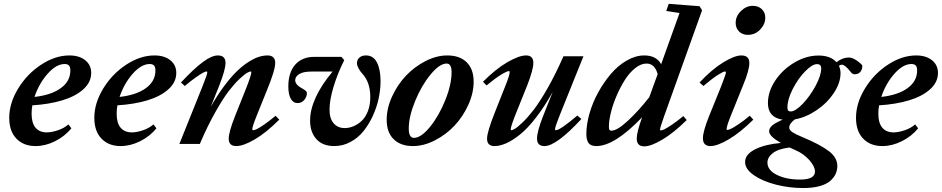

<svg xmlns="http://www.w3.org/2000/svg" viewBox="-20 -745 4876 994"><path d="M164.1 11.2Q102.1 11.2 64.9 -27.3Q27.8 -65.9 27.8 -134.8Q27.8 -210.9 74 -286.6Q120.1 -362.3 193.1 -410.2Q266.1 -458 339.4 -458Q390.1 -458 421.1 -433.3Q452.1 -408.7 452.1 -367.2Q452.1 -319.3 411.4 -282.7Q370.6 -246.1 302.7 -225.6Q234.9 -205.1 147.5 -199.7Q143.6 -180.2 143.6 -156.2Q143.6 -107.4 164.3 -83.5Q185.1 -59.6 222.2 -59.6Q247.1 -59.6 279.8 -70.6Q312.5 -81.5 334 -101.1L349.6 -80.6Q314.9 -38.6 264.6 -13.7Q214.4 11.2 164.1 11.2ZM314.9 -413.6Q271 -413.6 226.3 -362.8Q181.6 -312 158.7 -243.2Q245.6 -252.9 294.9 -288.8Q344.2 -324.7 344.2 -379.9Q344.2 -398.9 336.7 -406.2Q329.1 -413.6 314.9 -413.6Z M604.5 11.2Q542.5 11.2 505.4 -27.3Q468.3 -65.9 468.3 -134.8Q468.3 -210.9 514.4 -286.6Q560.5 -362.3 633.5 -410.2Q706.5 -458 779.8 -458Q830.6 -458 861.6 -433.3Q892.6 -408.7 892.6 -367.2Q892.6 -319.3 851.8 -282.7Q811 -246.1 743.2 -225.6Q675.3 -205.1 587.9 -199.7Q584 -180.2 584 -156.2Q584 -107.4 604.7 -83.5Q625.5 -59.6 662.6 -59.6Q687.5 -59.6 720.2 -70.6Q752.9 -81.5 774.4 -101.1L790 -80.6Q755.4 -38.6 705.1 -13.7Q654.8 11.2 604.5 11.2ZM755.4 -413.6Q711.4 -413.6 666.7 -362.8Q622.1 -312 599.1 -243.2Q686 -252.9 735.4 -288.8Q784.7 -324.7 784.7 -379.9Q784.7 -398.9 777.1 -406.2Q769.5 -413.6 755.4 -413.6Z M908.7 0 1027.3 -295.4Q1053.2 -358.9 1053.2 -371.1Q1053.2 -375 1048.8 -375Q1043.5 -375 1031 -368.4Q1018.6 -361.8 993.2 -344Q967.8 -326.2 936.5 -299.8L917 -317.9Q982.4 -388.2 1029.1 -423.1Q1075.7 -458 1107.9 -458Q1147.5 -458 1147.5 -418.9Q1147.5 -384.8 1115.7 -303.7L1071.3 -192.4Q1105 -252 1139.9 -298.8Q1174.8 -345.7 1205.1 -375Q1235.4 -404.3 1265.4 -423.6Q1295.4 -442.9 1319.3 -450.4Q1343.3 -458 1364.7 -458Q1404.8 -458 1404.8 -418.9Q1404.8 -381.8 1361.8 -277.3L1309.1 -146.5Q1286.1 -89.4 1286.1 -75.7Q1286.1 -70.8 1291 -70.8Q1296.9 -70.8 1309.8 -76.9Q1322.8 -83 1348.6 -100.8Q1374.5 -118.7 1406.7 -145.5L1425.8 -125.5Q1356.9 -57.1 1298.3 -22.9Q1239.7 11.2 1203.1 11.2Q1164.1 11.2 1164.1 -27.3Q1164.1 -61.5 1197.3 -145L1255.9 -292Q1281.2 -356.9 1281.2 -371.6Q1281.2 -375 1277.3 -375Q1272.5 -375 1259.8 -368.2Q1247.1 -361.3 1220.9 -337.2Q1194.8 -313 1165.3 -274.9Q1135.7 -236.8 1095 -164.8Q1054.2 -92.8 1014.6 0Z M1710.4 11.2Q1650.4 11.2 1617.9 -24.9Q1585.4 -61 1585.4 -120.1Q1585.4 -234.4 1701.7 -374.5H1591.8Q1550.3 -374.5 1529.3 -361.6Q1508.3 -348.6 1508.3 -329.6Q1508.3 -317.4 1517.8 -306.9Q1527.3 -296.4 1538.6 -290.5Q1549.8 -284.7 1559.3 -277.6Q1568.8 -270.5 1568.8 -263.7Q1568.8 -243.2 1554.9 -227.3Q1541 -211.4 1520.5 -211.4Q1497.6 -211.4 1485.1 -234.4Q1472.7 -257.3 1472.7 -297.4Q1472.7 -369.6 1508.3 -410.2Q1543.9 -450.7 1607.4 -450.7H1747.6L1762.2 -433.6Q1728 -365.7 1707 -296.6Q1686 -227.5 1686 -177.7Q1686 -131.3 1707.3 -106.7Q1728.5 -82 1764.6 -82Q1788.1 -82 1810.5 -91.6Q1833 -101.1 1852.8 -119.6Q1872.6 -138.2 1884.8 -169.9Q1897 -201.7 1897 -242.2Q1897 -316.4 1858.9 -359.9Q1828.1 -394 1828.1 -418.5Q1828.1 -436 1840.8 -447Q1853.5 -458 1874.5 -458Q1913.1 -458 1931.6 -421.4Q1950.2 -384.8 1950.2 -324.7Q1950.2 -281.7 1940.4 -235.8Q1930.7 -189.9 1910.4 -145.8Q1890.1 -101.6 1862.3 -66.7Q1834.5 -31.7 1794.9 -10.3Q1755.4 11.2 1710.4 11.2Z M2117.7 11.2Q2054.2 11.2 2018.1 -24.2Q1981.9 -59.6 1981.9 -125Q1981.9 -184.6 2009.8 -245.4Q2037.6 -306.2 2081.3 -352.5Q2125 -398.9 2182.4 -428.5Q2239.7 -458 2295.4 -458Q2360.4 -458 2396.2 -422.4Q2432.1 -386.7 2432.1 -322.3Q2432.1 -262.7 2404.3 -201.7Q2376.5 -140.6 2332.8 -94.2Q2289.1 -47.9 2231.4 -18.3Q2173.8 11.2 2117.7 11.2ZM2123 -31.2Q2159.7 -31.2 2206.1 -88.1Q2252.4 -145 2285.2 -226.3Q2317.9 -307.6 2317.9 -371.6Q2317.9 -416 2292 -416Q2255.9 -416 2209 -359.1Q2162.1 -302.2 2129.2 -221.9Q2096.2 -141.6 2096.2 -79.6Q2096.2 -31.2 2123 -31.2Z M2540 11.2Q2501.5 11.2 2501.5 -27.3Q2501.5 -62.5 2544.4 -169.4L2596.7 -301.3Q2618.7 -356 2618.7 -372.1Q2618.7 -377 2615.2 -377Q2605 -377 2575 -358.9Q2544.9 -340.8 2499 -302.7L2480.5 -321.8Q2547.9 -389.2 2607.7 -423.6Q2667.5 -458 2703.6 -458Q2741.2 -458 2741.2 -418.9Q2741.2 -384.8 2709 -301.8L2649.9 -154.8Q2624 -89.4 2624 -74.7Q2624 -70.8 2627.9 -70.8Q2632.8 -70.8 2646.5 -78.9Q2660.2 -86.9 2687 -112.8Q2713.9 -138.7 2744.1 -178Q2774.4 -217.3 2815.7 -289.8Q2856.9 -362.3 2897 -453.6H3000.5L2878.9 -151.4Q2853.5 -88.4 2853.5 -75.7Q2853.5 -70.8 2857.4 -70.8Q2879.4 -70.8 2969.2 -147L2989.7 -128.9Q2860.4 11.2 2798.8 11.2Q2760.3 11.2 2760.3 -27.3Q2760.3 -64.9 2791.5 -143.6L2841.3 -269Q2798.8 -192.9 2754.9 -136.2Q2710.9 -79.6 2672.1 -48.6Q2633.3 -17.6 2600.6 -3.2Q2567.9 11.2 2540 11.2Z M3067.4 11.2Q3038.1 11.2 3026.9 -4.6Q3015.6 -20.5 3015.6 -51.8Q3015.6 -100.6 3031.7 -157.2Q3047.9 -213.9 3076.9 -266.6Q3106 -319.3 3142.8 -362.5Q3179.7 -405.8 3225.1 -431.9Q3270.5 -458 3315.4 -458Q3377.9 -458 3402.8 -412.6L3498 -677.7L3429.2 -688L3441.9 -725.1L3601.6 -712.9L3614.7 -691.9L3418.5 -144Q3397 -84 3397 -73.7Q3397 -69.8 3401.4 -69.8Q3407.2 -69.8 3420.2 -75.9Q3433.1 -82 3459.5 -99.9Q3485.8 -117.7 3517.6 -144L3535.2 -123.5Q3467.3 -56.6 3408.7 -22Q3350.1 12.7 3315.4 12.7Q3276.4 12.7 3276.4 -27.8Q3276.4 -60.5 3304.2 -137.7Q3161.6 11.2 3067.4 11.2ZM3132.3 -90.3Q3132.3 -82.5 3133.1 -78.4Q3133.8 -74.2 3136.7 -71.3Q3139.6 -68.4 3145 -68.4Q3175.3 -68.4 3231 -120.1Q3286.6 -171.9 3341.3 -241.7L3384.8 -361.3Q3369.6 -416 3327.1 -416Q3297.9 -416 3267.8 -391.8Q3237.8 -367.7 3214.1 -329.8Q3190.4 -292 3171.6 -248Q3152.8 -204.1 3142.6 -162.1Q3132.3 -120.1 3132.3 -90.3Z M3851.6 -564.5Q3823.7 -564.5 3806.2 -582Q3788.6 -599.6 3788.6 -626.5Q3788.6 -661.1 3815.9 -688Q3843.3 -714.8 3877.4 -714.8Q3905.8 -714.8 3923.8 -697.8Q3941.9 -680.7 3941.9 -653.8Q3941.9 -619.6 3915.5 -592Q3889.2 -564.5 3851.6 -564.5ZM3658.2 11.2Q3619.1 11.2 3619.1 -29.3Q3619.1 -64.5 3651.4 -145L3712.4 -295.4Q3738.3 -361.3 3738.3 -371.1Q3738.3 -375 3733.4 -375Q3724.6 -375 3695.8 -356.7Q3667 -338.4 3621.6 -299.8L3601.6 -317.9Q3666 -386.7 3724.9 -422.4Q3783.7 -458 3817.9 -458Q3859.4 -458 3859.4 -418.9Q3859.4 -381.3 3827.1 -303.7L3763.7 -146.5Q3741.7 -92.3 3741.7 -76.2Q3741.7 -72.3 3745.1 -72.3Q3751 -72.3 3763.9 -78.1Q3776.9 -84 3803.2 -101.6Q3829.6 -119.1 3861.8 -146L3879.9 -125.5Q3811.5 -58.1 3752.4 -23.4Q3693.4 11.2 3658.2 11.2Z M4137.7 228.5Q4065.9 228.5 3997.1 210.9Q3928.2 193.4 3882.8 161.9Q3837.4 130.4 3837.4 93.8Q3837.4 54.2 3889.2 28.1Q3940.9 2 4022.5 -4.9Q3961.9 -40 3961.9 -64.9Q3961.9 -82 3977.8 -95.5Q3993.7 -108.9 4031.7 -125.5Q3955.6 -136.7 3955.6 -211.4Q3955.6 -271 3993.9 -328.4Q4032.2 -385.7 4093.3 -421.6Q4154.3 -457.5 4217.3 -457.5Q4279.8 -457.5 4310.5 -422.9Q4341.8 -447.3 4374 -447.3Q4400.9 -447.3 4437 -414.6Q4444.3 -408.2 4444.3 -403.8Q4444.3 -384.3 4433.6 -372.3Q4422.9 -360.4 4404.8 -360.4Q4393.6 -360.4 4385.3 -371.1Q4355 -410.2 4338.4 -410.2Q4330.6 -410.2 4323.2 -404.3Q4331.5 -386.7 4331.5 -366.2Q4331.5 -315.9 4296.9 -263.7Q4262.2 -211.4 4207.3 -174.3Q4152.3 -137.2 4095.2 -127Q4065.9 -105 4065.9 -84.5Q4065.9 -71.8 4082.8 -60.5Q4099.6 -49.3 4134.3 -35.2Q4226.6 3.4 4270.8 37.1Q4314.9 70.8 4314.9 113.8Q4314.9 136.2 4305.9 155.8Q4296.9 175.3 4277.6 192.1Q4258.3 209 4222.4 218.8Q4186.5 228.5 4137.7 228.5ZM4073.7 -168Q4097.7 -168 4135.5 -207.3Q4173.3 -246.6 4202.4 -300.5Q4231.4 -354.5 4231.4 -391.1Q4231.4 -413.1 4210 -413.1Q4185.1 -413.1 4148.4 -375.7Q4111.8 -338.4 4084.2 -284.4Q4056.6 -230.5 4056.6 -188.5Q4056.6 -176.8 4060.8 -172.4Q4064.9 -168 4073.7 -168ZM3953.1 96.7Q3953.1 136.2 4002 160.4Q4050.8 184.6 4122.1 184.6Q4199.2 184.6 4199.2 143.1Q4199.2 116.7 4169.7 83.5Q4140.1 50.3 4097.7 32.2Q4069.3 19.5 4067.4 18.6Q4008.8 25.9 3981 47.6Q3953.1 69.3 3953.1 96.7Z M4547.9 11.2Q4485.8 11.2 4448.7 -27.3Q4411.6 -65.9 4411.6 -134.8Q4411.6 -210.9 4457.8 -286.6Q4503.9 -362.3 4576.9 -410.2Q4649.9 -458 4723.1 -458Q4773.9 -458 4804.9 -433.3Q4835.9 -408.7 4835.9 -367.2Q4835.9 -319.3 4795.2 -282.7Q4754.4 -246.1 4686.5 -225.6Q4618.7 -205.1 4531.2 -199.7Q4527.3 -180.2 4527.3 -156.2Q4527.3 -107.4 4548.1 -83.5Q4568.8 -59.6 4606 -59.6Q4630.9 -59.6 4663.6 -70.6Q4696.3 -81.5 4717.8 -101.1L4733.4 -80.6Q4698.7 -38.6 4648.4 -13.7Q4598.1 11.2 4547.9 11.2ZM4698.7 -413.6Q4654.8 -413.6 4610.1 -362.8Q4565.4 -312 4542.5 -243.2Q4629.4 -252.9 4678.7 -288.8Q4728 -324.7 4728 -379.9Q4728 -398.9 4720.5 -406.2Q4712.9 -413.6 4698.7 -413.6Z"/></svg>

Font: Elstob 8pt
Style: Bold Italic
Weight: 700
Italic angle: -20°
Designer: Peter S. Baker
Version: Version 1.015